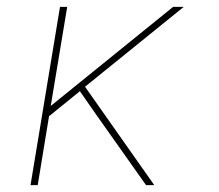

<svg xmlns="http://www.w3.org/2000/svg" viewBox="-20 -540 640 560"><path d="M69 0 155 -520H176L128 -231L485 -520H516L228 -287L430 0H406L261 -205L213 -274L123 -201L90 0Z"/></svg>

Font: Iosevka Etoile Thin Oblique
Style: Regular
Weight: 100
Italic angle: -9°
Designer: Belleve Invis
Foundry: Belleve Invis
Version: Version 15.5.2; ttfautohint (v1.8.4)